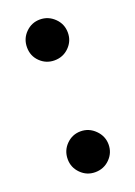

<svg xmlns="http://www.w3.org/2000/svg" viewBox="-107 -562 426 605"><g transform="rotate(-20 106.0 -260.0)"><path d="M106 -4Q78 -4 58 -24Q38 -44 38 -72Q38 -101 58 -121Q78 -141 106 -141Q134 -141 154.5 -120.5Q175 -100 175 -72Q175 -44 155 -24Q135 -4 106 -4ZM175 -447Q175 -419 155 -399Q135 -379 106 -379Q78 -379 58 -398.5Q38 -418 38 -447Q38 -476 58 -496Q78 -516 106 -516Q134 -516 154.5 -496Q175 -476 175 -447Z"/></g></svg>

Font: Nacelle
Style: Regular
Weight: 400
Designer: Sora Sagano
Foundry: Sora Sagano
Version: Version 1.000;FEAKit 1.0